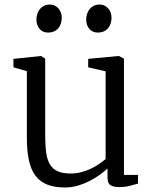

<svg xmlns="http://www.w3.org/2000/svg" viewBox="-20 -813 668 844"><path d="M190.4 -669.9Q167 -669.9 153.6 -686.5Q140.1 -703.1 140.1 -726.6Q140.1 -739.3 143.8 -751.2Q147.5 -763.2 154.8 -772.5Q162.1 -781.7 173.1 -787.4Q184.1 -793 198.7 -793H199.2Q211.9 -793 221.7 -787.8Q231.4 -782.7 238 -774.7Q244.6 -766.6 248 -756.3Q251.5 -746.1 251.5 -735.4Q251.5 -722.2 247.8 -710.2Q244.1 -698.2 236.6 -689.2Q229 -680.2 217.5 -675Q206.1 -669.9 190.9 -669.9ZM409.2 -669.9Q397.5 -669.9 388.2 -674.3Q378.9 -678.7 372.3 -686.5Q365.7 -694.3 362.3 -704.6Q358.9 -714.8 358.9 -726.6Q358.9 -739.3 362.5 -751.2Q366.2 -763.2 373.5 -772.5Q380.9 -781.7 391.8 -787.4Q402.8 -793 417.5 -793H418Q430.7 -793 440.4 -787.8Q450.2 -782.7 456.8 -774.7Q463.4 -766.6 466.8 -756.3Q470.2 -746.1 470.2 -735.4Q470.2 -722.2 466.6 -710.2Q462.9 -698.2 455.3 -689.2Q447.8 -680.2 436.3 -675Q424.8 -669.9 409.7 -669.9ZM98.1 -500 39.1 -517.1V-554.2L160.2 -566.9H160.6L178.7 -555.2V-217.8Q178.7 -173.3 183.1 -141.6Q187.5 -109.9 200 -89.6Q212.4 -69.3 234.4 -59.8Q256.3 -50.3 291 -50.3Q315.4 -50.3 338.1 -56.4Q360.8 -62.5 380.6 -72Q400.4 -81.5 416.5 -92.8Q432.6 -104 444.3 -113.8V-499.5L367.7 -517.1V-554.2L501.5 -566.9H502.4L524.9 -555.2V-43.9H586.9L586.4 -5.9Q569.3 -1 549.6 4.2Q529.8 9.3 503.4 9.3Q479 9.3 465.8 1Q452.6 -7.3 452.6 -33.2V-72.3Q438 -58.6 417.2 -43.7Q396.5 -28.8 372.3 -16.6Q348.1 -4.4 321 3.4Q293.9 11.2 266.1 11.2Q219.7 11.2 187.7 -1.5Q155.8 -14.2 136 -40.5Q116.2 -66.9 107.2 -107.9Q98.1 -148.9 98.1 -206.1Z"/></svg>

Font: MerriweatherLight
Style: Regular
Weight: 300
Designer: Eben Sorkin ( sorkintype@gmail.com )
Foundry: Eben Sorkin
Version: Version 1.055; ttfautohint (v1.4.1)